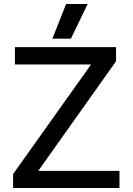

<svg xmlns="http://www.w3.org/2000/svg" viewBox="-20 -933 658 953"><path d="M308 -913H415L332 -741H240ZM45 -69 432 -613H54V-699H556V-629L170 -85H573V0H45Z"/></svg>

Font: Prompt
Style: Regular
Weight: 400
Designer: Katatrad Team
Foundry: CadsonDemak
Version: Version 1.001